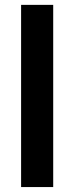

<svg xmlns="http://www.w3.org/2000/svg" viewBox="-20 -757 301 777"><path d="M65.4 0V-737.3H195.3V0Z"/></svg>

Font: Epilogue SemiBold
Style: Regular
Weight: 600
Designer: Tyler Finck
Foundry: Etcetera Type Co
Version: Version 2.112